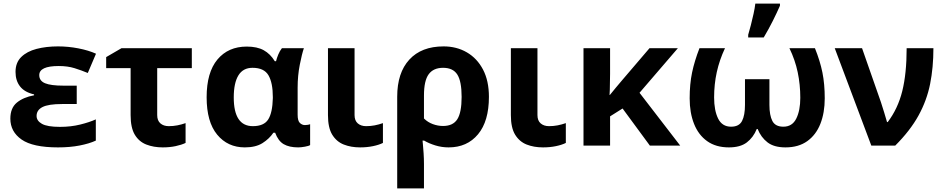

<svg xmlns="http://www.w3.org/2000/svg" viewBox="-20 -816 5290 1076"><path d="M410 -336V-233H328Q251 -233 218 -216Q185 -199 185 -166Q185 -139 215 -122Q245 -105 316 -105Q377 -105 429.5 -118Q482 -131 517 -147V-28Q480 -11 426 -0.5Q372 10 305 10Q164 10 101 -34Q38 -78 38 -151Q38 -211 74.5 -241Q111 -271 171 -282V-287Q118 -299 92.5 -331.5Q67 -364 67 -413Q67 -465 99 -496.5Q131 -528 185 -542Q239 -556 305 -556Q362 -556 419 -545Q476 -534 518 -515L472 -407Q436 -422 397.5 -434Q359 -446 309 -446Q200 -446 200 -395Q200 -363 232.5 -349.5Q265 -336 335 -336Z M1055 -546V-434H861V-171Q861 -140 879 -124.5Q897 -109 926 -109Q951 -109 974 -113.5Q997 -118 1020 -126V-15Q997 -4 964 3Q931 10 892 10Q841 10 800 -6Q759 -22 735.5 -61Q712 -100 712 -171V-434H575V-496L661 -546Z M1352 10Q1256 10 1197 -61.5Q1138 -133 1138 -271Q1138 -410 1198.5 -482.5Q1259 -555 1363 -555Q1421 -555 1458 -534.5Q1495 -514 1520 -473H1527Q1531 -490 1539.5 -510.5Q1548 -531 1560 -546H1683Q1672 -514 1660 -453Q1648 -392 1648 -325V-173Q1648 -139 1660.5 -127Q1673 -115 1689 -115Q1696 -115 1705 -116.5Q1714 -118 1718 -120V-3Q1711 2 1689 6Q1667 10 1651 10Q1601 10 1570 -8Q1539 -26 1522 -72H1512Q1489 -38 1451 -14Q1413 10 1352 10ZM1397 -109Q1459 -109 1483 -146.5Q1507 -184 1509 -266V-272Q1509 -352 1484.5 -394Q1460 -436 1395 -436Q1342 -436 1316 -393.5Q1290 -351 1290 -270Q1290 -109 1397 -109Z M1967 -546V-171Q1967 -140 1985 -124.5Q2003 -109 2032 -109Q2057 -109 2080 -113.5Q2103 -118 2126 -126V-15Q2104 -4 2070.5 3Q2037 10 1998 10Q1947 10 1906.5 -6Q1866 -22 1842 -61Q1818 -100 1818 -171V-546Z M2720 -273Q2720 -137 2659 -63.5Q2598 10 2494 10Q2456 10 2420 -1Q2384 -12 2357 -28H2348Q2348 -28 2350 -7.5Q2352 13 2354 43.5Q2356 74 2356 103V240H2206V-274Q2206 -408 2274 -482Q2342 -556 2466 -556Q2539 -556 2596.5 -522.5Q2654 -489 2687 -426Q2720 -363 2720 -273ZM2463 -436Q2409 -436 2382.5 -400Q2356 -364 2356 -281V-152Q2377 -131 2405.5 -120.5Q2434 -110 2463 -110Q2519 -110 2543 -148Q2567 -186 2567 -273Q2567 -360 2543 -398Q2519 -436 2463 -436Z M2992 -546V-171Q2992 -140 3010 -124.5Q3028 -109 3057 -109Q3082 -109 3105 -113.5Q3128 -118 3151 -126V-15Q3129 -4 3095.5 3Q3062 10 3023 10Q2972 10 2931.5 -6Q2891 -22 2867 -61Q2843 -100 2843 -171V-546Z M3779 -546 3564 -296 3792 0H3622L3469 -208L3399 -164V0H3250V-546H3399V-403Q3398 -373 3398 -343Q3398 -313 3396 -284H3398Q3415 -305 3432 -325.5Q3449 -346 3467 -367L3620 -546Z M4547 -546Q4576 -474 4589 -409.5Q4602 -345 4602 -265Q4602 -184 4577.5 -122Q4553 -60 4504 -25Q4455 10 4382 10Q4318 10 4281.5 -18Q4245 -46 4226 -93H4221Q4202 -46 4165.5 -18Q4129 10 4065 10Q3992 10 3943 -25Q3894 -60 3869.5 -122Q3845 -184 3845 -265Q3845 -345 3858.5 -409.5Q3872 -474 3900 -546H4043Q4012 -480 3997 -412Q3982 -344 3982 -270Q3982 -197 4004.5 -151.5Q4027 -106 4077 -106Q4122 -106 4138.5 -138Q4155 -170 4155 -228V-372H4292V-228Q4292 -170 4308.5 -138Q4325 -106 4370 -106Q4420 -106 4442.5 -151.5Q4465 -197 4465 -268Q4465 -342 4450.5 -411Q4436 -480 4404 -546ZM4173 -606V-621Q4180 -644 4188 -675.5Q4196 -707 4203 -738.5Q4210 -770 4213 -796H4351V-784Q4334 -745 4311 -699Q4288 -653 4260 -606Z M4658 -546H4811L4917 -243Q4925 -220 4935 -186Q4945 -152 4951 -132H4955Q5012 -207 5036.5 -305.5Q5061 -404 5061 -546H5211Q5211 -438 5192.5 -345.5Q5174 -253 5127.5 -168.5Q5081 -84 4997 0H4863Z"/></svg>

Font: Noto Sans
Style: Bold
Weight: 700
Designer: Monotype Design Team
Foundry: Monotype Imaging Inc.
Version: Version 2.000;GOOG;noto-source:20170915:90ef993387c0; ttfaut